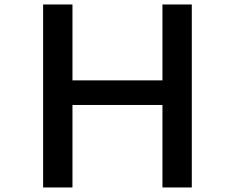

<svg xmlns="http://www.w3.org/2000/svg" viewBox="-20 -805 1040 850"><path d="M170.9 -785.2H300.8V-449.2H699.2V-785.2H829.1V24.9H699.2V-340.3H300.8V24.9H170.9Z"/></svg>

Font: FORM UDPGothic
Style: Bold
Weight: 700
Foundry: Pronama LLC
Version: Version 1.051